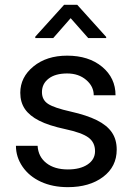

<svg xmlns="http://www.w3.org/2000/svg" viewBox="-20 -770 556 800"><path d="M376 -140.1Q376 -176.8 348.4 -197Q320.8 -217.3 252.2 -231.9Q183.6 -246.6 143.3 -267.1Q103 -287.6 83.7 -315.9Q64.5 -344.2 64.5 -383.3Q64.5 -448.2 119.4 -493.2Q174.3 -538.1 259.8 -538.1Q349.6 -538.1 405.5 -491.7Q461.4 -445.3 461.4 -373H370.6Q370.6 -410.2 339.1 -437Q307.6 -463.9 259.8 -463.9Q210.4 -463.9 182.6 -442.4Q154.8 -420.9 154.8 -386.2Q154.8 -353.5 180.7 -336.9Q206.5 -320.3 274.2 -305.2Q341.8 -290 383.8 -269Q425.8 -248 446 -218.5Q466.3 -189 466.3 -146.5Q466.3 -75.7 409.7 -33Q353 9.8 262.7 9.8Q199.2 9.8 150.4 -12.7Q101.6 -35.2 74 -75.4Q46.4 -115.7 46.4 -162.6H136.7Q139.2 -117.2 173.1 -90.6Q207 -64 262.7 -64Q314 -64 345 -84.7Q376 -105.5 376 -140.1ZM422.4 -616.2V-611.3H347.7L274.4 -694.3L201.7 -611.3H127V-617.2L247.1 -750H301.8Z"/></svg>

Font: RobotoInd
Style: Regular
Weight: 400
Designer: Google
Version: Version 2.001101; 2014